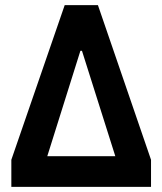

<svg xmlns="http://www.w3.org/2000/svg" viewBox="-20 -725 630 745"><path d="M24 0V-105L231 -705H360L566 -105V0ZM292 -528 150 -76 136 -119H456L441 -76L298 -528Z"/></svg>

Font: Nunito Sans 7pt Condensed ExtraBold
Style: Regular
Weight: 800
Width: 3
Designer: Vernon Adams
Foundry: Vernon Adams
Version: Version 3.101;gftools[0.9.27]